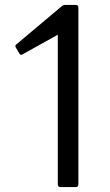

<svg xmlns="http://www.w3.org/2000/svg" viewBox="-20 -754 442 774"><path d="M223 0Q213 0 213 -11V-614L71 -535Q67 -533 65 -533Q61 -533 57 -540L44 -562Q42 -566 42 -568Q42 -573 47 -576L229 -729Q234 -734 242 -734H286Q296 -734 296 -724V-11Q296 0 286 0Z"/></svg>

Font: LINE Seed Sans TH
Style: Regular
Weight: 400
Designer: Dalton Maag Ltd | Thai characters by Cadson Demak Co.,Ltd.
Foundry: Dalton Maag Ltd
Version: Version 1.002